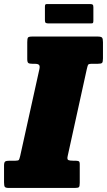

<svg xmlns="http://www.w3.org/2000/svg" viewBox="-55 -931 530 951"><path d="M-35 -28V-110.5Q-35 -127.5 -29 -131.2Q-23 -135 -7.5 -135H21.5Q36 -135 38.8 -139.5Q41.5 -144 45 -158.5L140 -588Q143.5 -603.5 138.5 -609.2Q133.5 -615 117.5 -615H106.5Q91 -615 85.5 -618.8Q80 -622.5 80 -639V-721.5Q80 -739.5 83.5 -744.8Q87 -750 105 -750H428Q446 -750 450.5 -744.5Q455 -739 455 -722V-642Q455 -624 450.5 -619.5Q446 -615 428.5 -615H400Q383.5 -615 381 -609.5Q378.5 -604 375 -589L280 -157Q276.5 -141.5 283.5 -138.2Q290.5 -135 307 -135H316Q328.5 -135 334.2 -132.8Q340 -130.5 340 -118V-25Q340 -8 335.8 -4Q331.5 0 315 0H-10Q-27 0 -31 -5.2Q-35 -10.5 -35 -28ZM167.5 -831V-897.5Q167.5 -904.5 169.2 -907.8Q171 -911 177.5 -911H390.5Q400 -911 403.8 -908.2Q407.5 -905.5 407.5 -895.5V-830Q407.5 -822 406 -818.5Q404.5 -815 396.5 -815H185Q175.5 -815 171.5 -817.8Q167.5 -820.5 167.5 -831Z"/></svg>

Font: Besley* Condensed Fatface
Style: Italic
Weight: 900
Width: 3
Italic angle: -13°
Designer: Owen Earl
Foundry: indestructible type*
Version: Version 3.000; ttfautohint (v1.8.3)